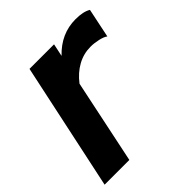

<svg xmlns="http://www.w3.org/2000/svg" viewBox="-155 -636 741 741"><g transform="rotate(-45 215.5 -265.5)"><path d="M-3 0 108 -521H242L231 -469Q290 -531 369 -531Q412 -531 434 -517L409 -397Q399 -405 377 -410Q355 -415 335 -415Q297 -415 263.5 -396.5Q230 -378 204 -344L132 0Z"/></g></svg>

Font: Red Hat Display
Style: Bold Italic
Weight: 700
Italic angle: -12°
Designer: Pentagram, MCKL
Foundry: Pentagram, MCKL
Version: Version 1.023; ttfautohint (v1.8.3)